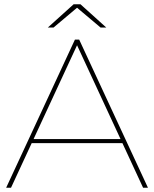

<svg xmlns="http://www.w3.org/2000/svg" viewBox="-20 -887 728 907"><path d="M9 0 334 -700H354L679 0H656L339 -684H349L32 0ZM116 -211 126 -230H561L571 -211ZM206 -757 328 -867H360L482 -757H455L341 -853H347L233 -757Z"/></svg>

Font: Montserrat Thin Thin
Style: Regular
Weight: 250
Version: Version 9.000